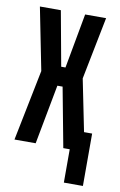

<svg xmlns="http://www.w3.org/2000/svg" viewBox="-81 -607 498 794"><g transform="rotate(10 167.5 -210.0)"><path d="M13 0 73 -298 21 -560H109L151 -330H169L211 -560H299L247 -298L291 -80H325V140H245V0H218L171 -250H149L102 0Z"/></g></svg>

Font: Tektur Condensed
Style: Regular
Weight: 400
Width: 3
Designer: Adam Jagosz
Foundry: Adam Jagosz
Version: Version 1.005;gftools[0.9.30]